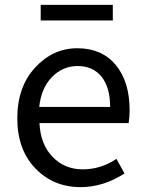

<svg xmlns="http://www.w3.org/2000/svg" viewBox="-20 -755 594 788"><path d="M311 13Q199 13 125 -64Q51 -141 51 -269.5Q51 -398 124 -477.5Q197 -557 297.5 -557Q398 -557 455 -488.5Q512 -420 512 -302Q512 -276 508 -250H142Q146 -163 195.5 -111.5Q245 -60 319.5 -60Q394 -60 458 -103L491 -43Q404 13 311 13ZM141 -316H432Q432 -397 396.5 -440.5Q361 -484 299 -484Q237 -484 193 -438.5Q149 -393 141 -316ZM147 -671V-735H443V-671Z"/></svg>

Font: Swei Fan Sans CJK TC
Style: Regular
Weight: 400
Version: Version 2.130